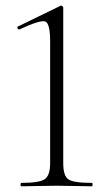

<svg xmlns="http://www.w3.org/2000/svg" viewBox="-20 -654 384 674"><path d="M55 0Q52 0 52 -6Q52 -12 55 -12Q118 -12 137 -25Q156 -38 156 -81V-508Q156 -572 139 -578.5Q122 -585 49 -551Q43 -549 41 -556Q40 -560 43 -561L193 -634Q196 -635 199 -632.5Q202 -630 202 -627V-81Q202 -37 220 -24.5Q238 -12 303 -12Q305 -12 305 -6Q305 0 303 0Q288 0 246.5 -1Q205 -2 179 -2Q154 -2 112 -1Q70 0 55 0Z"/></svg>

Font: t
Style: Regular
Weight: 300
Designer: Christian Thalmann (Catharsis Fonts)
Version: Version 1.000;PS 002.000;hotconv 1.0.88;makeotf.lib2.5.64775